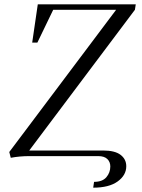

<svg xmlns="http://www.w3.org/2000/svg" viewBox="-20 -722 658 888"><path d="M22.9 -19 517.1 -676.8H226.1L152.8 -524.9H128.9L154.8 -702.1H607.9L604 -676.8L115.2 -25.9H457Q511.2 -25.9 537.6 -5.9Q564 14.2 564 46.9Q564 88.4 524.2 117.2Q484.4 146 411.1 146L415 119.1Q453.6 119.1 471.9 97.7Q490.2 76.2 490.2 47.9Q490.2 26.9 476.3 13.4Q462.4 0 434.1 0H116.2Q70.8 0 29.8 7.8Z"/></svg>

Font: Dihjauti
Style: Italic
Weight: 400
Italic angle: -9°
Designer: T. Christopher White
Version: Version 3.0.0